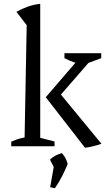

<svg xmlns="http://www.w3.org/2000/svg" viewBox="-20 -767 563 1007"><path d="M39 0V-24Q53 -30 69.5 -36Q86 -42 109 -46L120 -635L66 -705Q95 -721 125.5 -732Q156 -743 191 -747V-44L266 -25V0ZM426 8 220 -257 410 -478H470V-467L276 -244L278 -297L512 -13Q492 -6 470.5 -0.5Q449 5 426 8ZM420 -428Q391 -432 366 -441Q341 -450 318 -462V-488H511V-462ZM243 215 265 91 335 93Q322 125 306 156.5Q290 188 268 220ZM272 129 242 70Q257 56 272 48.5Q287 41 304 36Q316 48 323 61.5Q330 75 335 93Z"/></svg>

Font: Piazzolla Thin
Style: Regular
Weight: 400
Version: Version 2.001